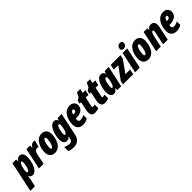

<svg xmlns="http://www.w3.org/2000/svg" viewBox="367 -2629 4722 4722"><g transform="rotate(-45 2728.0 -268.0)"><path d="M-63 240H97L142 30C145 13 151 -21 155 -58H158C176 -15 211 10 255 10C400 10 475 -237 475 -396C475 -510 430 -563 360 -563C314 -563 276 -542 238 -483H234L236 -553H105ZM223 -130C203 -130 193 -147 193 -184C193 -249 231 -427 287 -427C301 -427 309 -409 309 -372C309 -295 272 -130 223 -130Z M476 0H637L695 -278C707 -338 739 -388 794 -388C812 -388 828 -385 843 -379L893 -556C873 -562 861 -563 848 -563C791 -563 758 -537 722 -473H718L720 -553H593Z M1030 10C1223 10 1299 -216 1299 -372C1299 -488 1235 -563 1126 -563C925 -563 854 -326 854 -181C854 -62 919 10 1030 10ZM1049 -126C1026 -126 1016 -146 1016 -180C1016 -261 1051 -427 1105 -427C1128 -427 1137 -409 1137 -372C1137 -292 1100 -126 1049 -126Z M1450 240C1578 240 1662 181 1694 30L1818 -553H1677L1654 -487H1652C1636 -541 1610 -563 1555 -563C1401 -563 1329 -292 1329 -148C1329 -48 1374 10 1441 10C1485 10 1517 -3 1551 -47H1554C1546 -22 1540 0 1536 17L1532 34C1521 76 1495 106 1444 106C1392 106 1323 85 1288 64V206C1326 226 1384 240 1450 240ZM1520 -130C1504 -130 1496 -148 1496 -184C1496 -232 1525 -423 1581 -423C1601 -423 1612 -407 1612 -381C1612 -312 1579 -130 1520 -130Z M2003 10C2062 10 2118 -1 2177 -40V-160C2122 -129 2089 -120 2041 -120C2000 -120 1979 -139 1979 -193C1979 -202 1980 -214 1982 -225H1992C2150 -225 2260 -285 2260 -419C2260 -506 2195 -562 2101 -562C1901 -562 1821 -349 1821 -176C1821 -60 1890 10 2003 10ZM2006 -339C2025 -408 2051 -436 2078 -436C2098 -436 2113 -423 2113 -403C2113 -366 2093 -339 2008 -339Z M2423 10C2460 10 2519 3 2556 -17V-146C2531 -135 2505 -131 2495 -131C2475 -131 2468 -139 2468 -159C2468 -166 2470 -176 2472 -184L2522 -419H2616L2644 -553H2550L2574 -664H2460L2404 -548L2328 -503L2311 -419H2361L2316 -208C2308 -170 2305 -144 2305 -119C2305 -45 2335 10 2423 10Z M2766 10C2803 10 2862 3 2899 -17V-146C2874 -135 2848 -131 2838 -131C2818 -131 2811 -139 2811 -159C2811 -166 2813 -176 2815 -184L2865 -419H2959L2987 -553H2893L2917 -664H2803L2747 -548L2671 -503L2654 -419H2704L2659 -208C2651 -170 2648 -144 2648 -119C2648 -45 2678 10 2766 10Z M3081 10C3132 10 3163 -23 3197 -66H3201L3205 0H3336L3454 -553H3313L3287 -487H3284C3264 -543 3227 -563 3185 -563C3033 -563 2966 -298 2966 -156C2966 -54 3010 10 3081 10ZM3154 -126C3140 -126 3132 -145 3132 -181C3132 -252 3168 -423 3218 -423C3238 -423 3248 -406 3248 -370C3248 -351 3246 -327 3232 -265C3220 -209 3196 -126 3154 -126Z M3398 0H3755L3783 -136H3618L3843 -449L3865 -553H3525L3496 -417H3652L3418 -96Z M4033 -607C4095 -607 4136 -654 4136 -715C4136 -756 4109 -776 4061 -776C3989 -776 3959 -717 3959 -668C3959 -627 3984 -607 4033 -607ZM3820 0H3981L4098 -553H3938Z M4279 10C4472 10 4548 -216 4548 -372C4548 -488 4484 -563 4375 -563C4174 -563 4103 -326 4103 -181C4103 -62 4168 10 4279 10ZM4298 -126C4275 -126 4265 -146 4265 -180C4265 -261 4300 -427 4354 -427C4377 -427 4386 -409 4386 -372C4386 -292 4349 -126 4298 -126Z M4552 0H4714L4774 -285C4790 -358 4811 -418 4845 -418C4863 -418 4870 -405 4870 -383C4870 -366 4865 -337 4859 -308L4794 0H4955L5030 -353C5037 -388 5039 -413 5039 -433C5039 -533 4978 -563 4919 -563C4872 -563 4832 -535 4800 -489H4797L4799 -553H4670Z M5256 10C5315 10 5371 -1 5430 -40V-160C5375 -129 5342 -120 5294 -120C5253 -120 5232 -139 5232 -193C5232 -202 5233 -214 5235 -225H5245C5403 -225 5513 -285 5513 -419C5513 -506 5448 -562 5354 -562C5154 -562 5074 -349 5074 -176C5074 -60 5143 10 5256 10ZM5259 -339C5278 -408 5304 -436 5331 -436C5351 -436 5366 -423 5366 -403C5366 -366 5346 -339 5261 -339Z"/></g></svg>

Font: Noto Sans UI Condensed Black
Style: Italic
Weight: 900
Width: 3
Italic angle: -192°
Designer: Monotype Design Team
Foundry: Monotype Imaging Inc.
Version: Version 1.901